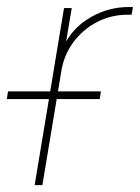

<svg xmlns="http://www.w3.org/2000/svg" viewBox="-78 -539 407 559"><path d="M22.9 0 108.4 -515.6H130.9L114.7 -419.4H115.2Q142.1 -465.3 191.7 -491.9Q241.2 -518.6 297.4 -518.6H309.1L305.2 -496.1H293.5Q245.6 -496.1 204.6 -474.9Q163.6 -453.6 136 -416.7Q108.4 -379.9 100.6 -332L45.4 0ZM-58.1 -250.5 -54.7 -272.9H215.8L212.4 -250.5Z"/></svg>

Font: Inter Display Thin
Style: Italic
Weight: 100
Italic angle: -9.39999°
Designer: Rasmus Andersson
Foundry: rsms
Version: Version 4.000;git-a52131595